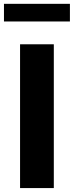

<svg xmlns="http://www.w3.org/2000/svg" viewBox="-48 -958 376 978"><path d="M54.2 0V-732.4H226.1V0ZM308.1 -848.6H-27.8V-938.5H308.1Z"/></svg>

Font: Kumbh Sans ExtraBold
Style: Regular
Weight: 800
Version: Version 1.005